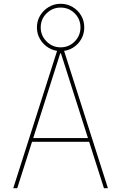

<svg xmlns="http://www.w3.org/2000/svg" viewBox="-20 -994 640 1014"><path d="M50 0 283 -730H317L550 0H529L302 -712H298L71 0ZM147 -245V-265H453V-245ZM300 -724Q266 -724 237.5 -741Q209 -758 192 -786.5Q175 -815 175 -849Q175 -884 192 -912Q209 -940 237.5 -957Q266 -974 300 -974Q335 -974 363.5 -957Q392 -940 408.5 -912Q425 -884 425 -849Q425 -815 408.5 -786.5Q392 -758 363.5 -741Q335 -724 300 -724ZM300 -744Q344 -744 374.5 -775Q405 -806 405 -849Q405 -893 374.5 -923.5Q344 -954 300 -954Q257 -954 226 -923.5Q195 -893 195 -849Q195 -806 226 -775Q257 -744 300 -744Z"/></svg>

Font: M PLUS Code Latin Expanded Thin
Style: Regular
Weight: 250
Width: 7
Designer: Coji Morishita
Foundry: UNDERFOREST DESIGN
Version: Version 1.002; ttfautohint (v1.8.3)